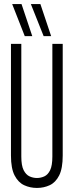

<svg xmlns="http://www.w3.org/2000/svg" viewBox="-20 -916 363 946"><path d="M34 -150V-700H85V-145Q85 -100 96.5 -77.5Q108 -55 125.5 -47Q143 -39 162 -39Q181 -39 198.5 -47Q216 -55 227 -77.5Q238 -100 238 -145V-700H289V-150Q289 -86 271.5 -51.5Q254 -17 225 -3.5Q196 10 162 10Q128 10 99 -3.5Q70 -17 52 -51.5Q34 -86 34 -150ZM195 -738 132 -896H179L232 -738ZM102 -738 40 -896H86L139 -738Z"/></svg>

Font: Georama Extra Condensed Light
Style: Regular
Weight: 300
Width: 2
Designer: Jean-Baptiste Levee
Foundry: Production Type
Version: Version 1.000